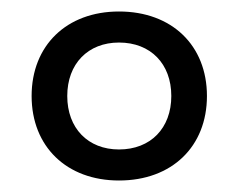

<svg xmlns="http://www.w3.org/2000/svg" viewBox="-20 -648 415 334"><path d="M187 -628C96 -628 35 -569 35 -481C35 -393 96 -334 187 -334C279 -334 340 -393 340 -481C340 -569 279 -628 187 -628ZM187 -388C133 -388 97 -425 97 -481C97 -537 133 -574 187 -574C242 -574 278 -537 278 -481C278 -425 242 -388 187 -388Z"/></svg>

Font: Gully Medium
Style: Regular
Weight: 500
Designer: jaikishan Patel
Foundry: MagicType
Version: Version 1.000;Glyphs 3.2 (3242)